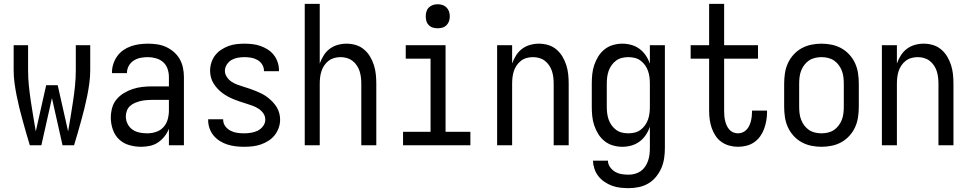

<svg xmlns="http://www.w3.org/2000/svg" viewBox="-20 -755 5040 998"><path d="M135 0Q125 -32 116 -64Q107 -96 98 -128Q89 -160 81 -192.5Q73 -225 66.5 -257.5Q60 -290 55.5 -323.5Q51 -357 51 -390V-520H126V-390Q126 -350 130 -310Q134 -270 140 -230.5Q146 -191 152.5 -151.5Q159 -112 166 -72L220 -312H280L334 -72Q341 -112 347.5 -151.5Q354 -191 360 -230.5Q366 -270 370 -310Q374 -350 374 -390V-520H449V-390Q449 -357 444.5 -323.5Q440 -290 433.5 -257.5Q427 -225 419 -192.5Q411 -160 402 -128Q393 -96 384 -64Q375 -32 365 0H305L250 -245L195 0Z M714 8Q683 8 652.5 -0.5Q622 -9 599.5 -30Q577 -51 566.5 -81.5Q556 -112 556 -143Q556 -168 562.5 -193Q569 -218 585 -237.5Q601 -257 623 -270.5Q645 -284 669 -292Q693 -300 718 -303Q743 -306 769 -306H858V-355Q858 -376 851 -397Q844 -418 828 -432Q812 -446 791 -452Q770 -458 749 -458Q730 -458 711 -454.5Q692 -451 675.5 -440.5Q659 -430 649.5 -413Q640 -396 640 -377V-375H562V-378Q562 -401 569 -422.5Q576 -444 589 -462.5Q602 -481 620.5 -494Q639 -507 660.5 -514.5Q682 -522 704 -525Q726 -528 749 -528Q773 -528 797 -524.5Q821 -521 843 -511Q865 -501 883.5 -485Q902 -469 914 -448Q926 -427 931 -403Q936 -379 936 -355V0H858V-86Q850 -65 835.5 -46.5Q821 -28 802 -15Q783 -2 760 3Q737 8 714 8ZM746 -62Q769 -62 791.5 -69.5Q814 -77 829.5 -94Q845 -111 851.5 -134Q858 -157 858 -180V-236H769Q754 -236 739 -234.5Q724 -233 709.5 -229.5Q695 -226 681 -220Q667 -214 656 -204Q645 -194 639.5 -179.5Q634 -165 634 -150Q634 -130 643 -111.5Q652 -93 668.5 -81.5Q685 -70 705 -66Q725 -62 746 -62Z M1249 8Q1227 8 1205.5 5.5Q1184 3 1163 -3.5Q1142 -10 1123.5 -21.5Q1105 -33 1091 -49.5Q1077 -66 1069.5 -87Q1062 -108 1062 -130V-135H1140V-132Q1140 -114 1151 -99Q1162 -84 1178.5 -75.5Q1195 -67 1213 -64.5Q1231 -62 1249 -62Q1267 -62 1285.5 -65Q1304 -68 1320 -76Q1336 -84 1347.5 -99.5Q1359 -115 1359 -133Q1359 -151 1349 -165.5Q1339 -180 1324.5 -189.5Q1310 -199 1294 -205Q1278 -211 1261.5 -216Q1245 -221 1228.5 -226.5Q1212 -232 1196 -238.5Q1180 -245 1165 -253Q1150 -261 1136 -271.5Q1122 -282 1110.5 -294.5Q1099 -307 1090 -321.5Q1081 -336 1076.5 -353Q1072 -370 1072 -387Q1072 -408 1078.5 -429Q1085 -450 1098 -467Q1111 -484 1129 -496Q1147 -508 1167 -515.5Q1187 -523 1208.5 -525.5Q1230 -528 1251 -528Q1272 -528 1293 -525.5Q1314 -523 1334 -516Q1354 -509 1372 -497.5Q1390 -486 1403 -469.5Q1416 -453 1423 -432.5Q1430 -412 1430 -391V-385H1352V-388Q1352 -405 1342.5 -420Q1333 -435 1318 -443.5Q1303 -452 1285.5 -455Q1268 -458 1251 -458Q1234 -458 1216.5 -455Q1199 -452 1184 -443.5Q1169 -435 1159 -419.5Q1149 -404 1149 -387Q1149 -370 1159 -355Q1169 -340 1183 -330.5Q1197 -321 1213.5 -315Q1230 -309 1246.5 -304Q1263 -299 1279 -293.5Q1295 -288 1311 -281.5Q1327 -275 1342.5 -267Q1358 -259 1371.5 -248.5Q1385 -238 1397 -225.5Q1409 -213 1418 -198.5Q1427 -184 1431.5 -167Q1436 -150 1436 -133Q1436 -111 1428.5 -90Q1421 -69 1407.5 -52Q1394 -35 1375 -23Q1356 -11 1335.5 -4Q1315 3 1293 5.5Q1271 8 1249 8Z M1564 0V-735H1642V-425Q1650 -447 1662.5 -467Q1675 -487 1693.5 -501Q1712 -515 1735 -521.5Q1758 -528 1781 -528Q1806 -528 1829.5 -521Q1853 -514 1872 -498Q1891 -482 1903.5 -461Q1916 -440 1923.5 -416.5Q1931 -393 1933.5 -368.5Q1936 -344 1936 -320V0H1858V-320Q1858 -337 1856 -353.5Q1854 -370 1849 -385.5Q1844 -401 1834.5 -415Q1825 -429 1812 -439Q1799 -449 1783 -453.5Q1767 -458 1750 -458Q1733 -458 1717 -453.5Q1701 -449 1688 -439Q1675 -429 1665.5 -415Q1656 -401 1651 -385.5Q1646 -370 1644 -353.5Q1642 -337 1642 -320V0Z M2075 0V-70H2218V-450H2089V-520H2296V-70H2425V0ZM2255 -608Q2242 -608 2230 -611.5Q2218 -615 2209 -624Q2200 -633 2196.5 -645Q2193 -657 2193 -670Q2193 -683 2196.5 -695Q2200 -707 2209 -716Q2218 -725 2230 -729Q2242 -733 2255 -733Q2268 -733 2280 -729Q2292 -725 2301 -716Q2310 -707 2314 -695Q2318 -683 2318 -670Q2318 -657 2314 -645Q2310 -633 2301 -624Q2292 -615 2280 -611.5Q2268 -608 2255 -608Z M2564 0V-520H2642V-425Q2650 -447 2662.5 -467Q2675 -487 2693.5 -501Q2712 -515 2735 -521.5Q2758 -528 2781 -528Q2806 -528 2829.5 -521Q2853 -514 2872 -498Q2891 -482 2903.5 -461Q2916 -440 2923.5 -416.5Q2931 -393 2933.5 -368.5Q2936 -344 2936 -320V0H2858V-320Q2858 -337 2856 -353.5Q2854 -370 2849 -385.5Q2844 -401 2834.5 -415Q2825 -429 2812 -439Q2799 -449 2783 -453.5Q2767 -458 2750 -458Q2733 -458 2717 -453.5Q2701 -449 2688 -439Q2675 -429 2665.5 -415Q2656 -401 2651 -385.5Q2646 -370 2644 -353.5Q2642 -337 2642 -320V0Z M3248 223Q3226 223 3204 220.5Q3182 218 3161.5 210.5Q3141 203 3122.5 190.5Q3104 178 3090.5 161Q3077 144 3070 123Q3063 102 3062 80H3140Q3140 98 3151 113.5Q3162 129 3177.5 138Q3193 147 3211 150Q3229 153 3248 153Q3264 153 3280.5 148.5Q3297 144 3310.5 134.5Q3324 125 3333.5 111Q3343 97 3348.5 81Q3354 65 3356 48.5Q3358 32 3358 15V-96Q3350 -73 3336.5 -53Q3323 -33 3304 -19Q3285 -5 3262 1.5Q3239 8 3215 8Q3190 8 3166 1Q3142 -6 3122.5 -21.5Q3103 -37 3090 -58Q3077 -79 3069 -102.5Q3061 -126 3058.5 -150.5Q3056 -175 3056 -200V-320Q3056 -345 3058.5 -369.5Q3061 -394 3069 -417.5Q3077 -441 3090 -462Q3103 -483 3122.5 -498.5Q3142 -514 3166 -521Q3190 -528 3215 -528Q3239 -528 3262 -521.5Q3285 -515 3304 -501Q3323 -487 3336.5 -467Q3350 -447 3358 -424V-520H3436V15Q3436 42 3432 68.5Q3428 95 3417.5 119Q3407 143 3390 164Q3373 185 3350 198.5Q3327 212 3300.5 217.5Q3274 223 3248 223ZM3246 -62Q3263 -62 3279.5 -66Q3296 -70 3309.5 -80Q3323 -90 3333 -104Q3343 -118 3348.5 -134Q3354 -150 3356 -166.5Q3358 -183 3358 -200V-320Q3358 -337 3356 -353.5Q3354 -370 3348.5 -386Q3343 -402 3333 -416Q3323 -430 3309.5 -440Q3296 -450 3279.5 -454Q3263 -458 3246 -458Q3229 -458 3212.5 -454Q3196 -450 3182.5 -440Q3169 -430 3159 -416Q3149 -402 3143.5 -386Q3138 -370 3136 -353.5Q3134 -337 3134 -320V-200Q3134 -183 3136 -166.5Q3138 -150 3143.5 -134Q3149 -118 3159 -104Q3169 -90 3182.5 -80Q3196 -70 3212.5 -66Q3229 -62 3246 -62Z M3816 8Q3794 8 3771.5 2Q3749 -4 3730.5 -17Q3712 -30 3699.5 -49Q3687 -68 3679.5 -89.5Q3672 -111 3669 -133.5Q3666 -156 3666 -179V-450H3570V-520H3666V-735H3744V-520H3920V-450H3744V-179Q3744 -166 3745 -153Q3746 -140 3749 -127.5Q3752 -115 3757 -103.5Q3762 -92 3770.5 -82Q3779 -72 3791 -67Q3803 -62 3816 -62Q3829 -62 3840.5 -67Q3852 -72 3860.5 -81Q3869 -90 3874.5 -101.5Q3880 -113 3883 -125Q3886 -137 3887.5 -149.5Q3889 -162 3889 -174V-180H3967V-171Q3967 -149 3963 -127Q3959 -105 3951.5 -84.5Q3944 -64 3931 -46Q3918 -28 3900 -15.5Q3882 -3 3860 2.5Q3838 8 3816 8Z M4250 8Q4223 8 4196.5 2.5Q4170 -3 4146.5 -16Q4123 -29 4104.5 -49.5Q4086 -70 4075 -94.5Q4064 -119 4060 -146Q4056 -173 4056 -200V-320Q4056 -347 4060 -374Q4064 -401 4075 -425.5Q4086 -450 4104.5 -470.5Q4123 -491 4146.5 -504Q4170 -517 4196.5 -522.5Q4223 -528 4250 -528Q4277 -528 4303.5 -522.5Q4330 -517 4353.5 -504Q4377 -491 4395.5 -470.5Q4414 -450 4425 -425.5Q4436 -401 4440 -374Q4444 -347 4444 -320V-200Q4444 -173 4440 -146Q4436 -119 4425 -94.5Q4414 -70 4395.5 -49.5Q4377 -29 4353.5 -16Q4330 -3 4303.5 2.5Q4277 8 4250 8ZM4250 -62Q4267 -62 4284 -66Q4301 -70 4315 -79.5Q4329 -89 4339.5 -103Q4350 -117 4356 -133Q4362 -149 4364 -166Q4366 -183 4366 -200V-320Q4366 -337 4364 -354Q4362 -371 4356 -387Q4350 -403 4339.5 -417Q4329 -431 4315 -440.5Q4301 -450 4284 -454Q4267 -458 4250 -458Q4233 -458 4216 -454Q4199 -450 4185 -440.5Q4171 -431 4160.5 -417Q4150 -403 4144 -387Q4138 -371 4136 -354Q4134 -337 4134 -320V-200Q4134 -183 4136 -166Q4138 -149 4144 -133Q4150 -117 4160.5 -103Q4171 -89 4185 -79.5Q4199 -70 4216 -66Q4233 -62 4250 -62Z M4564 0V-520H4642V-425Q4650 -447 4662.5 -467Q4675 -487 4693.5 -501Q4712 -515 4735 -521.5Q4758 -528 4781 -528Q4806 -528 4829.5 -521Q4853 -514 4872 -498Q4891 -482 4903.5 -461Q4916 -440 4923.5 -416.5Q4931 -393 4933.5 -368.5Q4936 -344 4936 -320V0H4858V-320Q4858 -337 4856 -353.5Q4854 -370 4849 -385.5Q4844 -401 4834.5 -415Q4825 -429 4812 -439Q4799 -449 4783 -453.5Q4767 -458 4750 -458Q4733 -458 4717 -453.5Q4701 -449 4688 -439Q4675 -429 4665.5 -415Q4656 -401 4651 -385.5Q4646 -370 4644 -353.5Q4642 -337 4642 -320V0Z"/></svg>

Font: Iosevka Term Curly
Style: Regular
Weight: 400
Designer: Belleve Invis
Foundry: Belleve Invis
Version: Version 32.3.0